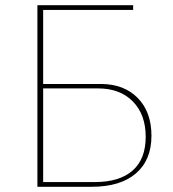

<svg xmlns="http://www.w3.org/2000/svg" viewBox="-20 -714 662 734"><path d="M123 0V-694H489V-676H145V-393H365Q454 -393 506.5 -339.5Q559 -286 559 -195Q559 -102 499.5 -51Q440 0 331 0ZM145 -18H342Q437 -18 487 -62Q537 -106 537 -191Q537 -276 488 -326Q439 -376 355 -376H145Z"/></svg>

Font: Cantarell Thin
Style: Regular
Weight: 100
Designer: Dave Crossland, Nikolaus Waxweiler, Florian Fecher, Jacques Le Bailly, Eben Sorkin, Alexei Vanyashin, Alexios Zavras, Em
Version: Version 0.303